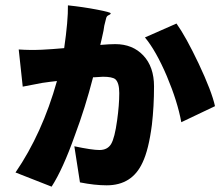

<svg xmlns="http://www.w3.org/2000/svg" viewBox="-20 -646 836 718"><path d="M173 52 38 -1Q138 -147 193 -343Q184 -342 167 -340Q145 -337 138 -336Q131 -335 112 -331Q78 -325 65 -322L50 -461Q92 -458 136 -460Q176 -462 220 -466Q235 -570 234 -626Q291 -620 343 -610Q395 -600 394 -596Q393 -592 388 -590Q379 -587 377 -578Q375 -571 372 -558Q371 -553 370 -550Q369 -537 360 -499Q357 -485 355 -478Q390 -481 411 -481Q476 -481 516 -438.5Q556 -396 556 -323Q556 -248 548 -179Q536 -86 513 -38Q474 47 379 47Q334 47 279 36L258 -99Q324 -85 352 -85Q382 -85 395.5 -107.5Q409 -130 418 -196Q426 -253 426 -298Q426 -337 411 -350Q399 -359 365 -359Q356 -359 332 -357Q329 -357 328 -357Q299 -244 260 -140Q215 -13 173 52ZM658 -189Q644 -266 604 -361Q563 -457 522 -506L640 -558Q675 -509 723 -408Q772 -304 784 -249Z"/></svg>

Font: GenSekiGothic TW H
Style: Regular
Weight: 900
Version: Version 1.501;PS 1;hotconv 16.6.51;makeotf.lib2.5.65220